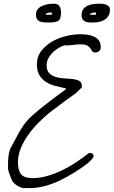

<svg xmlns="http://www.w3.org/2000/svg" viewBox="-20 -1002 603 1019"><path d="M46.9 -38.1Q44.9 -41 41.5 -49.3Q38.1 -57.6 34.2 -67.9Q30.3 -78.1 27.3 -86.9Q24.4 -95.7 23.4 -100.6Q23.4 -100.6 22.9 -109.9Q22.5 -119.1 22.5 -125Q22.5 -145.5 24.4 -167Q26.4 -188.5 33.2 -210Q36.1 -214.8 43.9 -230Q51.8 -245.1 61 -261.7Q70.3 -278.3 78.1 -293.5Q85.9 -308.6 89.8 -313.5Q114.3 -356.4 151.9 -389.6Q189.5 -422.9 228.5 -452.1Q232.4 -455.1 245.6 -465.8Q258.8 -476.6 275.4 -488.3Q292 -500 306.2 -510.7Q320.3 -521.5 323.2 -523.4Q324.2 -524.4 326.2 -526.4Q328.1 -528.3 329.1 -528.3V-531.2V-533.2Q299.8 -539.1 272 -546.4Q244.1 -553.7 222.7 -567.9Q201.2 -582 188.5 -604Q175.8 -626 175.8 -660.2Q175.8 -702.1 199.2 -731.9Q222.7 -761.7 257.3 -781.7Q292 -801.8 332 -811Q372.1 -820.3 406.2 -820.3Q423.8 -820.3 442.9 -817.9Q461.9 -815.4 478 -808.1Q494.1 -800.8 504.4 -787.6Q514.6 -774.4 514.6 -752Q514.6 -738.3 506.3 -731Q498 -723.6 485.4 -723.6Q473.6 -723.6 469.7 -730Q465.8 -736.3 460.4 -744.6Q455.1 -752.9 443.8 -759.8Q432.6 -766.6 407.2 -766.6Q385.7 -766.6 364.7 -763.2Q343.8 -759.8 323.2 -761.7Q306.6 -756.8 289.6 -746.6Q272.5 -736.3 258.8 -722.7Q245.1 -709 236.3 -691.9Q227.5 -674.8 227.5 -655.3Q227.5 -627.9 241.2 -613.8Q254.9 -599.6 275.9 -593.3Q296.9 -586.9 320.8 -585.9Q344.7 -585 365.7 -582.5Q386.7 -580.1 400.4 -572.8Q414.1 -565.4 414.1 -546.9V-538.1L384.8 -509.8Q379.9 -504.9 367.7 -496.6Q355.5 -488.3 341.3 -478Q327.1 -467.8 311 -455.6Q294.9 -443.4 280.8 -432.6Q266.6 -421.9 254.4 -413.1Q242.2 -404.3 237.3 -399.4Q210 -377 181.6 -348.1Q153.3 -319.3 129.4 -285.6Q105.5 -252 90.3 -215.3Q75.2 -178.7 75.2 -140.6Q75.2 -95.7 92.8 -76.2Q110.4 -56.6 151.4 -56.6Q191.4 -56.6 231.9 -68.4Q272.5 -80.1 311.5 -99.1Q350.6 -118.2 386.2 -142.1Q421.9 -166 452.1 -190.4H456.1Q463.9 -190.4 470.2 -186Q476.6 -181.6 476.6 -173.8Q476.6 -168.9 471.2 -161.6Q465.8 -154.3 459.5 -148.4Q453.1 -142.6 448.2 -138.2Q443.4 -133.8 443.4 -133.8Q411.1 -109.4 374.5 -86.4Q337.9 -63.5 299.3 -44.9Q260.7 -26.4 220.2 -15.1Q179.7 -3.9 137.7 -3.9Q133.8 -3.9 119.1 -3.9Q104.5 -3.9 100.6 -3.9Q68.4 -12.7 46.9 -38.1ZM170.9 -923.8Q170.9 -942.4 180.7 -953.6Q190.4 -964.8 205.1 -971.2Q219.7 -977.5 236.3 -980Q252.9 -982.4 266.6 -982.4Q303.7 -982.4 303.7 -935.5Q303.7 -900.4 289.6 -891.6Q275.4 -882.8 246.1 -882.8Q235.4 -882.8 222.2 -882.8Q209 -882.8 197.3 -886.2Q185.5 -889.6 178.2 -898.4Q170.9 -907.2 170.9 -923.8ZM254.9 -935.5Q252.9 -935.5 248 -935.5Q243.2 -935.5 237.8 -934.6Q232.4 -933.6 227.5 -931.2Q222.7 -928.7 221.7 -923.8H254.9ZM413.1 -922.9Q413.1 -941.4 421.9 -953.1Q430.7 -964.8 443.8 -971.2Q457 -977.5 472.7 -980Q488.3 -982.4 502 -982.4Q510.7 -982.4 521.5 -981.9Q532.2 -981.4 541.5 -978Q550.8 -974.6 557.1 -968.3Q563.5 -961.9 563.5 -949.2Q563.5 -931.6 556.2 -918.9Q548.8 -906.2 537.1 -898.4Q525.4 -890.6 510.3 -886.7Q495.1 -882.8 480.5 -882.8Q469.7 -882.8 458 -882.8Q446.3 -882.8 436 -886.2Q425.8 -889.6 419.4 -897.9Q413.1 -906.2 413.1 -922.9ZM489.3 -935.5Q487.3 -935.5 482.9 -935.5Q478.5 -935.5 473.1 -934.6Q467.8 -933.6 462.9 -931.2Q458 -928.7 457 -923.8H489.3Z"/></svg>

Font: Cedarville Cursive
Style: Regular
Weight: 400
Designer: Kimberly Geswein
Foundry: Kimberly Geswein
Version: Version 1.001 2010